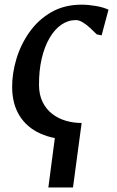

<svg xmlns="http://www.w3.org/2000/svg" viewBox="-20 -588 501 822"><path d="M291 10Q211 10 152.8 -16.2Q94.5 -42.5 63.5 -92.8Q32.5 -143 32 -214Q31.5 -273 50 -335Q68.5 -397 105.8 -450Q143 -503 199 -535.5Q255 -568 329.5 -568Q357.5 -568 390 -562.5Q422.5 -557 444.5 -546.5L415 -436.5L394 -441Q381.5 -454 366 -468.2Q350.5 -482.5 334.5 -492.2Q318.5 -502 305 -502Q271 -502 242 -481.8Q213 -461.5 191.5 -424.2Q170 -387 158.2 -335.8Q146.5 -284.5 147 -222.5Q147.5 -181 162.8 -150.5Q178 -120 203.8 -100.2Q229.5 -80.5 262 -71Q294.5 -61.5 329.5 -61.5ZM221.5 -48 329.5 -61.5 292.5 214.5H187Z"/></svg>

Font: Merriweather Medium
Style: Italic
Weight: 500
Italic angle: -7.8°
Version: Version 2.101